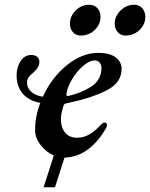

<svg xmlns="http://www.w3.org/2000/svg" viewBox="-20 -650 633 810"><path d="M275 -550Q275 -582 299.5 -606Q324 -630 356 -630Q378 -630 391 -615.5Q404 -601 404 -579Q404 -547 379.5 -523.5Q355 -500 321 -500Q300 -500 287.5 -514.5Q275 -529 275 -550ZM593 -579Q593 -547 568.5 -523.5Q544 -500 510 -500Q489 -500 476.5 -514.5Q464 -529 464 -550Q464 -582 489 -606Q514 -630 546 -630Q567 -630 580 -615.5Q593 -601 593 -579ZM493 -359Q493 -300 427.5 -267.5Q362 -235 260 -214Q251 -213 248 -205Q238 -172 237 -151Q236 -114 254 -91.5Q272 -69 305 -69Q333 -69 357 -83Q381 -97 404 -122Q414 -133 422 -133Q431 -133 431 -123Q431 -114 428 -111Q398 -56 353.5 -21.5Q309 13 252 15L212 140H164L207 6Q175 -8 151.5 -38Q128 -68 128 -101Q128 -158 150 -216Q101 -225 75.5 -255.5Q50 -286 50 -332Q50 -367 67 -392.5Q84 -418 112 -418Q129 -418 137.5 -410Q146 -402 146 -389Q146 -367 125 -348Q106 -332 100 -323Q94 -314 94 -301Q94 -280 111 -263.5Q128 -247 161 -242Q197 -322 261.5 -374.5Q326 -427 395 -427Q443 -427 468 -408Q493 -389 493 -359ZM381 -395Q357 -395 330 -371.5Q303 -348 283 -314Q263 -280 260 -251V-249Q260 -245 267 -245Q320 -256 364 -284Q408 -312 408 -364Q408 -376 400.5 -385.5Q393 -395 381 -395Z"/></svg>

Font: EB Garamond SemiBold
Style: Italic
Weight: 600
Italic angle: -17.2°
Designer: Georg Duffner and Octavio Pardo
Foundry: Georg Duffner
Version: Version 1.000